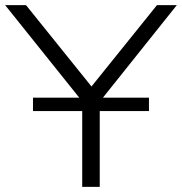

<svg xmlns="http://www.w3.org/2000/svg" viewBox="-22 -725 706 745"><path d="M297 0V-362L312 -313L-2 -705H79L339 -382H327L587 -705H664L351 -313L365 -362V0ZM106 -294V-346H556V-294Z"/></svg>

Font: Nunito Sans 10pt SemiExpanded Light
Style: Regular
Weight: 300
Width: 6
Designer: Vernon Adams
Foundry: Vernon Adams
Version: Version 3.101;gftools[0.9.27]